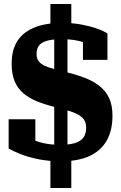

<svg xmlns="http://www.w3.org/2000/svg" viewBox="-20 -813 600 956"><path d="M231 -793H335V-657L316 -638V-75L335 -53V123H231V-54L250 -73V-633L231 -651ZM280 -92Q326 -92 354.5 -101Q383 -110 396 -129Q409 -148 409 -177Q409 -202 398 -217.5Q387 -233 366 -244Q345 -255 315.5 -263.5Q286 -272 249 -281Q202 -293 164 -308.5Q126 -324 97.5 -347.5Q69 -371 53.5 -407Q38 -443 38 -496Q38 -565 67 -609.5Q96 -654 152.5 -676.5Q209 -699 289 -699Q342 -699 387 -690.5Q432 -682 465 -670Q498 -658 515 -646V-515H393V-623Q405 -625 415 -619Q425 -613 431.5 -604.5Q438 -596 440.5 -588.5Q443 -581 442 -578Q423 -593 399 -601.5Q375 -610 347.5 -614Q320 -618 288 -618Q242 -618 214 -610Q186 -602 174 -586Q162 -570 162 -545Q162 -521 173.5 -507Q185 -493 204.5 -484.5Q224 -476 248.5 -470Q273 -464 299 -457Q355 -443 399 -426.5Q443 -410 474.5 -385.5Q506 -361 523 -325.5Q540 -290 540 -237Q540 -162 510.5 -111.5Q481 -61 424.5 -35.5Q368 -10 283 -10Q221 -10 170 -20.5Q119 -31 81.5 -46Q44 -61 23 -74V-219H156V-97Q143 -97 131 -103Q119 -109 109.5 -118.5Q100 -128 94.5 -137Q89 -146 90 -150Q107 -136 133 -122.5Q159 -109 195.5 -100.5Q232 -92 280 -92Z"/></svg>

Font: Roboto Serif ExtraBold
Style: Regular
Weight: 800
Designer: Greg Gazdowicz
Foundry: Commercial Type
Version: Version 1.008